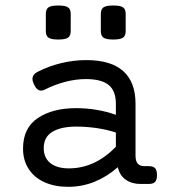

<svg xmlns="http://www.w3.org/2000/svg" viewBox="-20 -686 640 716"><path d="M485.4 -299.3V-105Q485.4 -66.4 517.6 -66.4H534.7Q551.3 -66.4 558.3 -58.8Q565.4 -51.3 565.4 -33.2Q565.4 -15.1 558.3 -7.6Q551.3 0 534.7 0H503.4Q471.7 0 449 -15.9Q426.3 -31.7 419.4 -62.5Q379.4 -27.3 332.8 -8.3Q286.1 10.7 233.9 10.7Q184.6 10.7 146.7 -6.1Q108.9 -22.9 87.4 -55.2Q65.9 -87.4 65.9 -131.8Q65.9 -209 121.1 -245.8Q176.3 -282.7 263.7 -282.7Q341.3 -282.7 412.1 -257.8V-299.3Q412.1 -346.7 385.5 -368.9Q358.9 -391.1 299.8 -391.1Q263.2 -391.1 223.6 -380.9Q184.1 -370.6 148.4 -352.5Q140.1 -348.1 133.3 -348.1Q117.2 -348.1 106.4 -371.6Q101.1 -383.3 101.1 -391.1Q101.1 -408.2 119.1 -417.5Q160.2 -439 207.3 -450.4Q254.4 -461.9 301.8 -461.9Q393.6 -461.9 439.5 -420.9Q485.4 -379.9 485.4 -299.3ZM143.1 -133.3Q143.1 -97.7 167.7 -77.9Q192.4 -58.1 236.8 -58.1Q334 -58.1 412.1 -138.7V-191.9Q378.9 -202.6 340.8 -208.3Q302.7 -213.9 264.2 -213.9Q208 -213.9 175.5 -194.6Q143.1 -175.3 143.1 -133.3ZM243.7 -633.8V-570.3Q243.7 -552.7 233.9 -545.7Q224.1 -538.6 197.3 -538.6Q170.4 -538.6 160.6 -545.7Q150.9 -552.7 150.9 -570.3V-633.8Q150.9 -651.4 160.6 -658.4Q170.4 -665.5 197.3 -665.5Q224.1 -665.5 233.9 -658.4Q243.7 -651.4 243.7 -633.8ZM448.7 -633.8V-570.3Q448.7 -552.7 439 -545.7Q429.2 -538.6 402.3 -538.6Q375.5 -538.6 365.7 -545.7Q356 -552.7 356 -570.3V-633.8Q356 -651.4 365.7 -658.4Q375.5 -665.5 402.3 -665.5Q429.2 -665.5 439 -658.4Q448.7 -651.4 448.7 -633.8Z"/></svg>

Font: Courier Prime
Style: Regular
Weight: 400
Designer: Alan Dague-Greene, Quote-Unquote Apps
Foundry: Quote-Unquote Apps
Version: Version 3.018